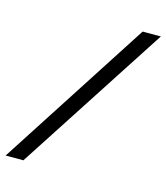

<svg xmlns="http://www.w3.org/2000/svg" viewBox="-114 -710 724 835"><g transform="rotate(15 248.0 -292.5)"><path d="M-11 45 425 -630H507L69 45Z"/></g></svg>

Font: Alumni Sans
Style: Bold Italic
Weight: 700
Italic angle: -8°
Designer: Robert E. Leuschke
Foundry: Robert E. Leuschke
Version: Version 1.016